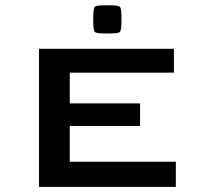

<svg xmlns="http://www.w3.org/2000/svg" viewBox="-20 -727 792 747"><path d="M391.6 -596.7Q355 -596.7 348.9 -602.8Q342.8 -608.9 342.8 -645.5V-657.7Q342.8 -694.3 348.9 -700.4Q355 -706.5 391.6 -706.5H403.8Q440.4 -706.5 446.5 -700.4Q452.6 -694.3 452.6 -657.7V-645.5Q452.6 -608.9 446.5 -602.8Q440.4 -596.7 403.8 -596.7ZM664.1 0H131.8V-537.1H656.7V-444.3H251.5V-324.7H524.9V-236.8H251.5V-97.7H664.1Z"/></svg>

Font: Squarish Sans CT
Style: RegularSC
Weight: 400
Version: Version 0.9